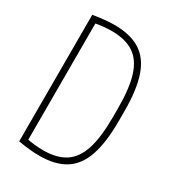

<svg xmlns="http://www.w3.org/2000/svg" viewBox="-181 -842 863 954"><g transform="rotate(30 250.0 -365.0)"><path d="M194 10Q142 10 72 -2V-728Q142 -740 194 -740Q284 -740 340.5 -705Q397 -670 423.5 -594Q450 -518 450 -395V-335Q450 -213 423.5 -136.5Q397 -60 340.5 -25Q284 10 194 10ZM98 -33Q125 -28 150 -25.5Q175 -23 197 -23Q275 -23 323 -54.5Q371 -86 393 -155Q415 -224 415 -336V-394Q415 -506 393 -575Q371 -644 323 -675.5Q275 -707 197 -707Q175 -707 150 -704.5Q125 -702 98 -697L107 -711V-19Z"/></g></svg>

Font: M PLUS Code Latin ExtraLight
Style: Regular
Weight: 250
Designer: Coji Morishita
Foundry: UNDERFOREST DESIGN
Version: Version 1.002; ttfautohint (v1.8.3)